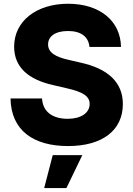

<svg xmlns="http://www.w3.org/2000/svg" viewBox="-20 -757 700 1008"><path d="M337.4 9.8C517.6 9.8 625 -72.8 625 -210.9C625 -327.1 543.5 -397.5 402.8 -428.2L339.8 -442.9C274.9 -457.5 232.4 -479 232.4 -523.9C232.4 -564.5 268.1 -594.2 336.9 -594.2C406.2 -594.2 444.8 -563.5 449.7 -510.7H615.2C613.3 -645.5 505.9 -737.3 337.4 -737.3C172.4 -737.3 54.2 -647 54.2 -512.2C54.2 -402.8 130.4 -339.8 255.9 -311L333 -293C412.6 -274.9 450.7 -252.9 450.7 -211.4C450.7 -165 406.7 -133.3 335.4 -133.3C256.8 -133.3 204.6 -169.4 200.7 -240.2H35.2C38.1 -72.3 155.3 9.8 337.4 9.8ZM211.9 230.5H328.6L412.1 57.6H256.8Z"/></svg>

Font: Inter ExtraBold
Style: Regular
Weight: 800
Designer: Rasmus Andersson
Foundry: rsms
Version: Version 4.001;git-9221beed3